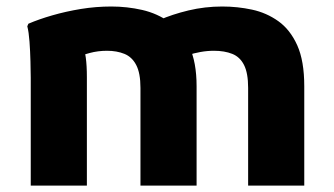

<svg xmlns="http://www.w3.org/2000/svg" viewBox="-20 -582 1046 602"><path d="M76.4 0V-338.4Q76.4 -358.4 75.5 -389.7Q74.7 -421 72.5 -451.3Q70.3 -481.6 65.6 -499.6L69 -507.6Q102 -521.8 144.1 -533.9Q186.3 -546.1 233.6 -553.9Q280.9 -561.6 329 -561.6Q378.6 -561.6 426 -550.8Q473.3 -539.9 511.8 -512.4Q550.3 -484.8 573.4 -436.1Q596.4 -387.5 596.4 -311.6V0H420.4V-306.4Q420.4 -352.8 407.1 -378.1Q393.9 -403.5 370.1 -413.1Q346.4 -422.8 315.6 -422.8Q287.1 -422.8 261.1 -415.8Q235.1 -408.8 214.4 -401.6L238.8 -441.5Q245.6 -425.8 249 -401.2Q252.4 -376.6 252.4 -340V0ZM758 0V-306.4Q758 -352.8 745.2 -378.1Q732.4 -403.5 708.2 -413.1Q684 -422.8 650.8 -422.8Q629.5 -422.8 608.1 -418.9Q586.7 -415.1 568.8 -408.8L479.2 -519Q519.4 -536.9 571 -549.3Q622.6 -561.6 676.8 -561.6Q724.7 -561.6 770.2 -551.8Q815.7 -542 852.8 -515.5Q889.9 -489 912 -440Q934 -391 934 -311.6V0Z"/></svg>

Font: Kufam
Style: Regular
Weight: 400
Designer: Wael Morcos, Artur Schmal
Foundry: Original Type
Version: Version 1.301; ttfautohint (v1.8.3)